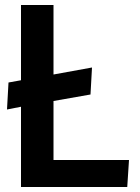

<svg xmlns="http://www.w3.org/2000/svg" viewBox="-20 -748 559 768"><path d="M8 -310 14 -418 64 -427V-728H194V-450L348 -478L342 -370L194 -344V-108H496L489 0H64V-321Z"/></svg>

Font: Murecho Medium
Style: Regular
Weight: 500
Designer: Neil Summerour
Foundry: Positype
Version: Version 1.010; ttfautohint (v1.8.3)